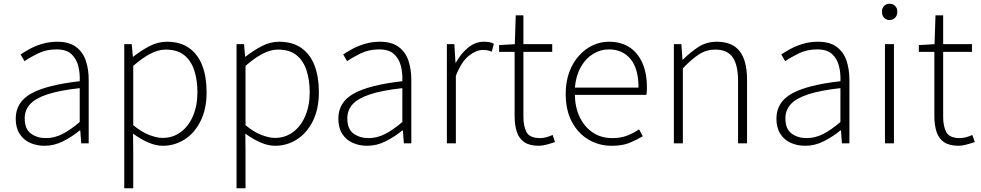

<svg xmlns="http://www.w3.org/2000/svg" viewBox="-20 -766 5241 1026"><path d="M218 13Q176 13 141 -2.5Q106 -18 85 -50.5Q64 -83 64 -132Q64 -220 146.5 -266Q229 -312 406 -332Q408 -374 398.5 -412.5Q389 -451 362 -476.5Q335 -502 282 -502Q227 -502 183 -480.5Q139 -459 111 -439L90 -475Q109 -488 138 -504Q167 -520 205 -531.5Q243 -543 286 -543Q349 -543 386 -515.5Q423 -488 438.5 -442Q454 -396 454 -340V0H414L409 -69H406Q366 -36 318 -11.5Q270 13 218 13ZM225 -28Q271 -28 314 -50Q357 -72 406 -114V-295Q297 -283 232.5 -261.5Q168 -240 140 -208.5Q112 -177 112 -134Q112 -76 145.5 -52Q179 -28 225 -28Z M644 240V-530H684L690 -463H692Q731 -494 777 -518.5Q823 -543 872 -543Q943 -543 990.5 -509.5Q1038 -476 1061 -415.5Q1084 -355 1084 -273Q1084 -183 1051.5 -118.5Q1019 -54 966 -20.5Q913 13 850 13Q813 13 772.5 -4.5Q732 -22 691 -52L692 46V240ZM849 -29Q903 -29 945 -59.5Q987 -90 1011 -145.5Q1035 -201 1035 -273Q1035 -338 1018 -390Q1001 -442 964 -471.5Q927 -501 865 -501Q826 -501 783 -478.5Q740 -456 692 -414V-97Q737 -60 778 -44.5Q819 -29 849 -29Z M1244 240V-530H1284L1290 -463H1292Q1331 -494 1377 -518.5Q1423 -543 1472 -543Q1543 -543 1590.5 -509.5Q1638 -476 1661 -415.5Q1684 -355 1684 -273Q1684 -183 1651.5 -118.5Q1619 -54 1566 -20.5Q1513 13 1450 13Q1413 13 1372.5 -4.5Q1332 -22 1291 -52L1292 46V240ZM1449 -29Q1503 -29 1545 -59.5Q1587 -90 1611 -145.5Q1635 -201 1635 -273Q1635 -338 1618 -390Q1601 -442 1564 -471.5Q1527 -501 1465 -501Q1426 -501 1383 -478.5Q1340 -456 1292 -414V-97Q1337 -60 1378 -44.5Q1419 -29 1449 -29Z M1942 13Q1900 13 1865 -2.5Q1830 -18 1809 -50.5Q1788 -83 1788 -132Q1788 -220 1870.5 -266Q1953 -312 2130 -332Q2132 -374 2122.5 -412.5Q2113 -451 2086 -476.5Q2059 -502 2006 -502Q1951 -502 1907 -480.5Q1863 -459 1835 -439L1814 -475Q1833 -488 1862 -504Q1891 -520 1929 -531.5Q1967 -543 2010 -543Q2073 -543 2110 -515.5Q2147 -488 2162.5 -442Q2178 -396 2178 -340V0H2138L2133 -69H2130Q2090 -36 2042 -11.5Q1994 13 1942 13ZM1949 -28Q1995 -28 2038 -50Q2081 -72 2130 -114V-295Q2021 -283 1956.5 -261.5Q1892 -240 1864 -208.5Q1836 -177 1836 -134Q1836 -76 1869.5 -52Q1903 -28 1949 -28Z M2368 0V-530H2408L2414 -431H2416Q2443 -480 2481.5 -511.5Q2520 -543 2566 -543Q2581 -543 2593.5 -541Q2606 -539 2619 -532L2608 -490Q2595 -495 2585.5 -497Q2576 -499 2560 -499Q2525 -499 2485.5 -468Q2446 -437 2416 -361V0Z M2860 13Q2810 13 2781.5 -6.5Q2753 -26 2741.5 -62Q2730 -98 2730 -146V-489H2647V-525L2731 -530L2736 -684H2777V-530H2931V-489H2777V-141Q2777 -91 2794 -59.5Q2811 -28 2867 -28Q2882 -28 2900.5 -33Q2919 -38 2933 -45L2946 -7Q2923 1 2900 7Q2877 13 2860 13Z M3248 13Q3181 13 3125 -20Q3069 -53 3036 -115Q3003 -177 3003 -264Q3003 -329 3022 -380.5Q3041 -432 3074 -468.5Q3107 -505 3148 -524Q3189 -543 3234 -543Q3297 -543 3342 -514.5Q3387 -486 3412 -431Q3437 -376 3437 -298Q3437 -289 3436.5 -279.5Q3436 -270 3434 -259H3052Q3053 -192 3078 -140Q3103 -88 3147.5 -58Q3192 -28 3252 -28Q3296 -28 3330.5 -41Q3365 -54 3395 -75L3415 -38Q3383 -19 3345 -3Q3307 13 3248 13ZM3052 -298H3392Q3392 -400 3349 -451Q3306 -502 3234 -502Q3189 -502 3149.5 -478Q3110 -454 3084 -408.5Q3058 -363 3052 -298Z M3581 0V-530H3621L3627 -447H3629Q3670 -488 3713 -515.5Q3756 -543 3811 -543Q3893 -543 3932.5 -492.5Q3972 -442 3972 -340V0H3924V-334Q3924 -418 3895.5 -459.5Q3867 -501 3802 -501Q3755 -501 3716 -476Q3677 -451 3629 -401V0Z M4283 13Q4241 13 4206 -2.5Q4171 -18 4150 -50.5Q4129 -83 4129 -132Q4129 -220 4211.5 -266Q4294 -312 4471 -332Q4473 -374 4463.5 -412.5Q4454 -451 4427 -476.5Q4400 -502 4347 -502Q4292 -502 4248 -480.5Q4204 -459 4176 -439L4155 -475Q4174 -488 4203 -504Q4232 -520 4270 -531.5Q4308 -543 4351 -543Q4414 -543 4451 -515.5Q4488 -488 4503.5 -442Q4519 -396 4519 -340V0H4479L4474 -69H4471Q4431 -36 4383 -11.5Q4335 13 4283 13ZM4290 -28Q4336 -28 4379 -50Q4422 -72 4471 -114V-295Q4362 -283 4297.5 -261.5Q4233 -240 4205 -208.5Q4177 -177 4177 -134Q4177 -76 4210.5 -52Q4244 -28 4290 -28Z M4709 0V-530H4757V0ZM4734 -659Q4716 -659 4704.5 -671Q4693 -683 4693 -704Q4693 -723 4704.5 -734.5Q4716 -746 4734 -746Q4751 -746 4763 -734.5Q4775 -723 4775 -704Q4775 -683 4763 -671Q4751 -659 4734 -659Z M5103 13Q5053 13 5024.5 -6.5Q4996 -26 4984.5 -62Q4973 -98 4973 -146V-489H4890V-525L4974 -530L4979 -684H5020V-530H5174V-489H5020V-141Q5020 -91 5037 -59.5Q5054 -28 5110 -28Q5125 -28 5143.5 -33Q5162 -38 5176 -45L5189 -7Q5166 1 5143 7Q5120 13 5103 13Z"/></svg>

Font: Noto Sans SC ExtraLight
Style: Regular
Weight: 250
Designer: Ryoko NISHIZUKA 西塚涼子 (kana, bopomofo & ideographs); Paul D. Hunt (Latin, Greek & Cyrillic); Sandoll Communications 산돌커뮤니
Foundry: Adobe
Version: Version 2.004-H2;hotconv 1.0.118;makeotfexe 2.5.65603